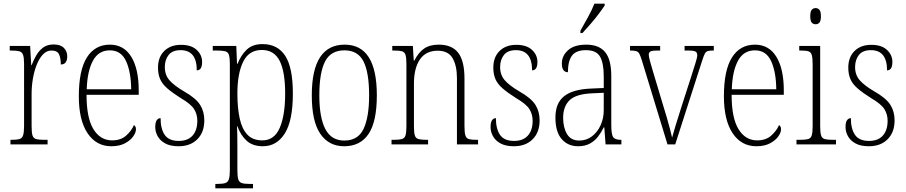

<svg xmlns="http://www.w3.org/2000/svg" viewBox="-20 -786 4930 1045"><path d="M37 0V-25H43Q71 -25 85.5 -29Q100 -33 105.5 -49Q111 -65 111 -100V-438Q111 -472 105.5 -487.5Q100 -503 85 -507Q70 -511 39 -511H33V-536H144L150 -431H152Q162 -458 177 -484Q192 -510 214.5 -527Q237 -544 272 -544Q309 -544 327.5 -525.5Q346 -507 346 -479Q346 -460 338 -447.5Q330 -435 311 -435Q311 -469 301.5 -490Q292 -511 260 -511Q234 -511 214 -490Q194 -469 180 -434Q166 -399 159 -357.5Q152 -316 152 -276V-99Q152 -64 157 -48.5Q162 -33 177 -29Q192 -25 220 -25H239V0Z M586 10Q504 10 456.5 -61Q409 -132 409 -262Q409 -404 453 -473.5Q497 -543 578 -543Q654 -543 694.5 -477Q735 -411 735 -294V-270H451Q451 -144 488.5 -83Q526 -22 590 -22Q637 -22 666 -47.5Q695 -73 709 -105Q720 -99 720 -82Q720 -65 705 -43.5Q690 -22 660 -6Q630 10 586 10ZM694 -300Q693 -395 666 -453.5Q639 -512 578 -512Q516 -512 485.5 -455Q455 -398 452 -300Z M952 10Q907 10 879 -5.5Q851 -21 838 -45Q825 -69 825 -94Q825 -120 833 -131.5Q841 -143 854 -143Q854 -85 876.5 -52Q899 -19 953 -19Q1002 -19 1028 -48Q1054 -77 1054 -129Q1054 -164 1036.5 -192Q1019 -220 964 -252Q918 -281 890.5 -305Q863 -329 851.5 -355.5Q840 -382 840 -418Q840 -475 874 -508.5Q908 -542 965 -542Q1021 -542 1050.5 -514.5Q1080 -487 1080 -449Q1080 -403 1051 -403Q1051 -513 963 -513Q918 -513 897.5 -486.5Q877 -460 877 -421Q877 -378 902.5 -349Q928 -320 981 -289Q1046 -252 1069 -215.5Q1092 -179 1092 -131Q1092 -66 1054 -28Q1016 10 952 10Z M1152 239V215H1163Q1191 215 1205.5 210.5Q1220 206 1225.5 190Q1231 174 1231 139V-438Q1231 -472 1226 -487.5Q1221 -503 1205.5 -507Q1190 -511 1158 -511H1138V-536H1266L1270 -439H1273Q1291 -485 1322.5 -515.5Q1354 -546 1409 -546Q1491 -546 1532.5 -482Q1574 -418 1574 -277Q1574 -129 1530 -59.5Q1486 10 1411 10Q1356 10 1323 -19.5Q1290 -49 1272 -99H1270Q1271 -81 1271.5 -51Q1272 -21 1272 18V140Q1272 175 1277 190.5Q1282 206 1296.5 210.5Q1311 215 1338 215H1357V239ZM1408 -22Q1473 -22 1502.5 -90Q1532 -158 1532 -277Q1532 -396 1502 -455Q1472 -514 1405 -514Q1335 -514 1303.5 -450Q1272 -386 1272 -276Q1272 -199 1284.5 -141.5Q1297 -84 1326.5 -53Q1356 -22 1408 -22Z M1853 10Q1770 10 1723.5 -57.5Q1677 -125 1677 -267Q1677 -543 1856 -543Q2031 -543 2031 -267Q2031 -124 1986 -57Q1941 10 1853 10ZM1854 -21Q1929 -21 1959 -85Q1989 -149 1989 -267Q1989 -391 1958.5 -451.5Q1928 -512 1855 -512Q1780 -512 1749 -451Q1718 -390 1718 -267Q1718 -147 1750.5 -84Q1783 -21 1854 -21Z M2111 0V-25H2123Q2152 -25 2167 -29Q2182 -33 2187 -49Q2192 -65 2192 -99V-438Q2192 -472 2187 -487.5Q2182 -503 2167.5 -507Q2153 -511 2125 -511H2115V-536H2227L2232 -456H2235Q2257 -500 2288 -521.5Q2319 -543 2368 -543Q2440 -543 2474 -498.5Q2508 -454 2508 -359V-99Q2508 -65 2513 -49Q2518 -33 2532 -29Q2546 -25 2575 -25H2582V0H2467V-361Q2467 -428 2443.5 -469Q2420 -510 2362 -510Q2298 -510 2265.5 -462.5Q2233 -415 2233 -331V-98Q2233 -64 2238 -48.5Q2243 -33 2258 -29Q2273 -25 2302 -25H2310V0Z M2777 10Q2732 10 2704 -5.5Q2676 -21 2663 -45Q2650 -69 2650 -94Q2650 -120 2658 -131.5Q2666 -143 2679 -143Q2679 -85 2701.5 -52Q2724 -19 2778 -19Q2827 -19 2853 -48Q2879 -77 2879 -129Q2879 -164 2861.5 -192Q2844 -220 2789 -252Q2743 -281 2715.5 -305Q2688 -329 2676.5 -355.5Q2665 -382 2665 -418Q2665 -475 2699 -508.5Q2733 -542 2790 -542Q2846 -542 2875.5 -514.5Q2905 -487 2905 -449Q2905 -403 2876 -403Q2876 -513 2788 -513Q2743 -513 2722.5 -486.5Q2702 -460 2702 -421Q2702 -378 2727.5 -349Q2753 -320 2806 -289Q2871 -252 2894 -215.5Q2917 -179 2917 -131Q2917 -66 2879 -28Q2841 10 2777 10Z M3126 10Q3072 10 3037.5 -28.5Q3003 -67 3003 -147Q3003 -225 3050.5 -262.5Q3098 -300 3197 -304L3266 -307V-371Q3266 -442 3246 -477.5Q3226 -513 3169 -513Q3115 -513 3093 -483Q3071 -453 3071 -393Q3038 -393 3038 -441Q3038 -482 3071.5 -512.5Q3105 -543 3171 -543Q3240 -543 3273.5 -502.5Q3307 -462 3307 -372V-107Q3307 -54 3317.5 -39.5Q3328 -25 3359 -25H3362V0H3276L3269 -93H3266Q3253 -66 3235 -42.5Q3217 -19 3190.5 -4.5Q3164 10 3126 10ZM3133 -21Q3172 -21 3202 -44Q3232 -67 3249 -104.5Q3266 -142 3266 -186V-281L3201 -278Q3114 -274 3079.5 -240Q3045 -206 3045 -145Q3045 -92 3066 -56.5Q3087 -21 3133 -21ZM3139 -619Q3161 -658 3181.5 -695Q3202 -732 3215 -766H3271V-756Q3260 -739 3239.5 -711.5Q3219 -684 3194.5 -656Q3170 -628 3150 -606H3139Z M3472 -462Q3465 -484 3459 -494.5Q3453 -505 3441.5 -508Q3430 -511 3409 -511V-536H3573V-511H3557Q3530 -511 3520.5 -506Q3511 -501 3511 -488Q3511 -477 3518 -452.5Q3525 -428 3531 -407L3590 -210Q3599 -182 3608.5 -149Q3618 -116 3626 -86Q3634 -56 3638 -37Q3643 -57 3656.5 -101Q3670 -145 3691 -211L3742 -369Q3757 -418 3766 -445.5Q3775 -473 3775 -486Q3775 -500 3765 -505.5Q3755 -511 3726 -511H3706V-536H3865V-511H3861Q3842 -511 3832 -508Q3822 -505 3816 -493.5Q3810 -482 3802 -457L3655 0H3613Z M4097 10Q4015 10 3967.5 -61Q3920 -132 3920 -262Q3920 -404 3964 -473.5Q4008 -543 4089 -543Q4165 -543 4205.5 -477Q4246 -411 4246 -294V-270H3962Q3962 -144 3999.5 -83Q4037 -22 4101 -22Q4148 -22 4177 -47.5Q4206 -73 4220 -105Q4231 -99 4231 -82Q4231 -65 4216 -43.5Q4201 -22 4171 -6Q4141 10 4097 10ZM4205 -300Q4204 -395 4177 -453.5Q4150 -512 4089 -512Q4027 -512 3996.5 -455Q3966 -398 3963 -300Z M4419 -654Q4406 -654 4398 -663Q4390 -672 4390 -698Q4390 -723 4398 -732.5Q4406 -742 4419 -742Q4432 -742 4440 -732.5Q4448 -723 4448 -698Q4448 -672 4440 -663Q4432 -654 4419 -654ZM4315 0V-25H4334Q4363 -25 4378 -29Q4393 -33 4398 -49Q4403 -65 4403 -98V-435Q4403 -469 4398.5 -485.5Q4394 -502 4380.5 -506.5Q4367 -511 4340 -511H4330V-536H4444V-99Q4444 -65 4449 -49Q4454 -33 4469 -29Q4484 -25 4513 -25H4530V0Z M4709 10Q4664 10 4636 -5.5Q4608 -21 4595 -45Q4582 -69 4582 -94Q4582 -120 4590 -131.5Q4598 -143 4611 -143Q4611 -85 4633.5 -52Q4656 -19 4710 -19Q4759 -19 4785 -48Q4811 -77 4811 -129Q4811 -164 4793.5 -192Q4776 -220 4721 -252Q4675 -281 4647.5 -305Q4620 -329 4608.5 -355.5Q4597 -382 4597 -418Q4597 -475 4631 -508.5Q4665 -542 4722 -542Q4778 -542 4807.5 -514.5Q4837 -487 4837 -449Q4837 -403 4808 -403Q4808 -513 4720 -513Q4675 -513 4654.5 -486.5Q4634 -460 4634 -421Q4634 -378 4659.5 -349Q4685 -320 4738 -289Q4803 -252 4826 -215.5Q4849 -179 4849 -131Q4849 -66 4811 -28Q4773 10 4709 10Z"/></svg>

Font: Noto Serif Condensed ExtraLight
Style: Regular
Weight: 200
Width: 3
Designer: Monotype Design Team
Foundry: Monotype Imaging Inc.
Version: Version 2.013; ttfautohint (v1.8.4.7-5d5b)